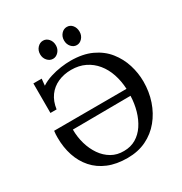

<svg xmlns="http://www.w3.org/2000/svg" viewBox="-210 -1073 1181 1244"><g transform="rotate(-30 381.0 -451.5)"><path d="M385 15Q303 15 241.5 -10.5Q180 -36 139 -82.5Q98 -129 77.5 -191Q57 -253 57 -325Q57 -338 57.5 -350.5Q58 -363 60 -376L602 -377Q599 -437 581.5 -489Q564 -541 532 -580Q500 -619 455 -641Q410 -663 352 -663Q298 -663 253 -643Q208 -623 179.5 -584Q151 -545 143 -488H97V-709H159L154 -659Q186 -680 225.5 -692.5Q265 -705 305 -710.5Q345 -716 377 -716Q469 -716 534.5 -685.5Q600 -655 641 -603.5Q682 -552 701.5 -489.5Q721 -427 721 -363Q721 -287 698 -219Q675 -151 631.5 -98Q588 -45 526 -15Q464 15 385 15ZM388 -36Q438 -36 477 -59Q516 -82 543 -122.5Q570 -163 585 -215Q600 -267 602 -325L169 -322Q169 -266 184 -214.5Q199 -163 227 -122.5Q255 -82 295.5 -58.5Q336 -35 388 -36ZM288 -783Q264 -783 246.5 -802.5Q229 -822 229 -850Q229 -879 247 -898.5Q265 -918 289 -918Q313 -918 330 -898.5Q347 -879 347 -850Q347 -822 329 -802.5Q311 -783 288 -783ZM466 -783Q442 -783 425 -802.5Q408 -822 408 -850Q408 -879 425.5 -898.5Q443 -918 467 -918Q492 -918 508 -898.5Q524 -879 524 -850Q524 -822 506.5 -802.5Q489 -783 466 -783Z"/></g></svg>

Font: Lora Medium
Style: Regular
Weight: 500
Designer: Olga Karpushina, Alexei Vanyashin (Cyrillic)
Foundry: Cyreal
Version: Version 3.004